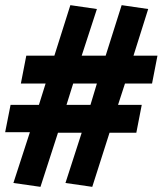

<svg xmlns="http://www.w3.org/2000/svg" viewBox="-41 -719 631 745"><path d="M11 -9 75 -206H-21L0 -312H110L136 -395H40L61 -503H170L232 -699L335 -684L276 -503H369L431 -699L534 -684L477 -503H570L549 -395H444L417 -312H509L488 -204H384L317 6L213 -9L276 -204H184L116 6ZM310 -312 335 -395H243L217 -312Z"/></svg>

Font: Teachers ExtraBold
Style: Italic
Weight: 800
Designer: Alfredo Marco Pradil & Chank Diesel
Version: Version 0.009